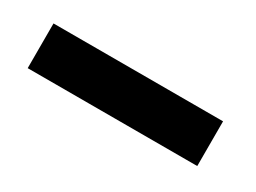

<svg xmlns="http://www.w3.org/2000/svg" viewBox="-24 -489 407 305"><g transform="rotate(30 179.5 -336.0)"><path d="M330 -295H19V-377H330Z"/></g></svg>

Font: Ekushey Lal Sabuj Normal
Style: Bold
Weight: 700
Designer: Al Mamun Sumon
Foundry: Al Mamun Sumon
Version: Version 1.0